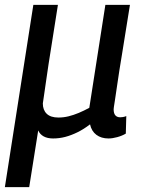

<svg xmlns="http://www.w3.org/2000/svg" viewBox="-36 -559 579 789"><path d="M-16 210 101 -539H202Q190 -460 180 -399.5Q170 -339 163.5 -295Q157 -251 152.5 -220Q148 -189 145 -168Q142 -147 140 -134Q140 -107 156 -91.5Q172 -76 204 -76Q225 -76 245.5 -81Q266 -86 287.5 -95Q309 -104 331 -116L397 -539H498Q479 -418 466 -340Q453 -262 446.5 -216Q440 -170 436.5 -148.5Q433 -127 432 -119.5Q431 -112 431 -110Q431 -93 438 -85Q445 -77 458 -77Q462 -77 469 -78Q476 -79 483 -82L481 -10Q466 -1 446 4.5Q426 10 410 10Q380 10 360 -5Q340 -20 334 -48Q308 -28 282.5 -15.5Q257 -3 232.5 3.5Q208 10 182 10Q159 10 143.5 1.5Q128 -7 121 -23L84 210Z"/></svg>

Font: Georama ExtraCondensed Thin Medium
Style: Italic
Weight: 500
Italic angle: -9°
Version: Version 1.001